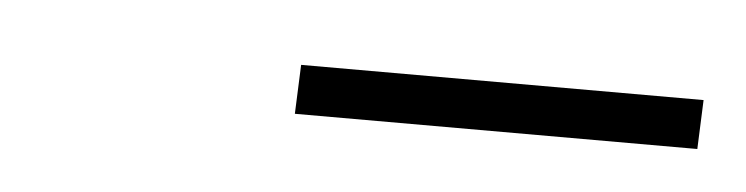

<svg xmlns="http://www.w3.org/2000/svg" viewBox="-22 -619 377 97"><g transform="rotate(5 166.5 -570.5)"><path d="M127.9 -558.1 128.9 -583H333L332 -558.1Z"/></g></svg>

Font: Dehuti Alt
Style: Bold-Italic
Weight: 700
Version: Version 1.2